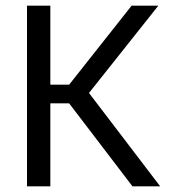

<svg xmlns="http://www.w3.org/2000/svg" viewBox="-20 -659 606 679"><path d="M448.5 0 224.5 -293.5H151.5V-359.5H224.5L445.5 -639H540L287 -320.5L286.5 -341L546.5 0ZM75.5 0V-639H158V0Z"/></svg>

Font: Anek Bangla Medium
Style: Regular
Weight: 400
Version: Version 1.003